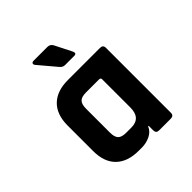

<svg xmlns="http://www.w3.org/2000/svg" viewBox="-189 -840 978 978"><g transform="rotate(-45 300.0 -351.5)"><path d="M365 -574H300Q284 -574 273 -587L192 -683Q186 -691 189 -697Q192 -703 202 -703H301Q322 -703 331 -684L376 -595Q386 -574 365 -574ZM280 0H256Q177 0 134 -42Q91 -84 91 -163V-347Q91 -426 134 -468Q177 -510 256 -510H487Q509 -510 509 -489V-21Q509 0 487 0H403Q382 0 382 -21V-54H378Q367 -27 339 -13.5Q311 0 280 0ZM382 -186V-389Q382 -400 370 -400H276Q244 -400 231 -386.5Q218 -373 218 -341V-169Q218 -137 231 -123.5Q244 -110 276 -110H313Q382 -110 382 -186Z"/></g></svg>

Font: RajdhaniMono
Style: Bold
Weight: 700
Monospace: yes
Designer: Satya Rajpurohit, Jyotish Sonowal
Foundry: Indian Type Foundry
Version: Version 1.201;PS 1.0;hotconv 1.0.78;makeotf.lib2.5.61930; tt